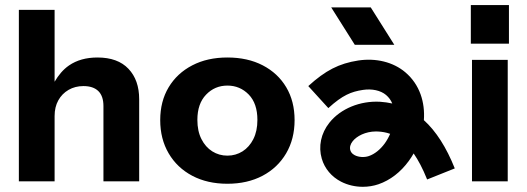

<svg xmlns="http://www.w3.org/2000/svg" viewBox="-20 -706 2038 743"><path d="M477.1 -439.8C449.5 -468.9 409.5 -483.5 357.3 -483.5C313.7 -483.5 276.9 -473.3 247 -452.7C223.5 -436.4 205.9 -414.6 191.3 -389.7V-667.9H53V-4.2H191.3V-256.8C191.3 -280.1 196 -300.4 205.6 -317.6C215.1 -334.8 228.3 -348.3 245.3 -358.2C262.2 -368 281.4 -372.9 302.9 -372.9C328 -372.9 347.2 -366.5 360.5 -353.6C373.7 -340.7 380.3 -321.3 380.3 -295.5V-4.2H518.6V-322.2C518.6 -371.4 504.8 -410.6 477.1 -439.8Z M1087.7 -368.3C1066.2 -404.6 1035.9 -432.8 996.9 -453.1C957.8 -473.4 912.1 -483.5 860 -483.5C808.3 -483.5 763 -473.4 724 -453.1C684.9 -432.8 654.5 -404.6 632.7 -368.3C610.9 -332 600 -289.6 600 -241.1C600 -192.5 610.9 -149.7 632.7 -112.5C654.5 -75.3 685 -46.4 724 -25.8C763 -5.2 808.3 5.1 860 5.1C911.6 5.1 956.9 -5.2 996 -25.8C1035 -46.4 1065.4 -75.3 1087.3 -112.5C1109.1 -149.7 1120 -192.5 1120 -241.1C1120 -289.6 1109.3 -332 1087.7 -368.3ZM960.5 -167.8C950 -147.2 936.1 -131.4 918.6 -120.3C901 -109.3 881.6 -103.7 860 -103.7C838.4 -103.7 818.9 -109.3 801.4 -120.3C783.8 -131.4 769.9 -147.2 759.5 -167.8C749 -188.4 743.8 -213.1 743.8 -242C743.8 -283.8 755 -316.4 777.5 -339.7C799.9 -363.1 827.4 -374.8 860 -374.8C892.5 -374.8 920 -363.2 942.5 -340.2C964.9 -317.1 976.1 -284.4 976.1 -242C976.1 -213.1 970.9 -188.4 960.4 -167.8Z M1505.9 -532.6 1414.7 -677.4H1261.7L1353 -532.6ZM1620.3 -240.9C1625.3 -309.9 1604.7 -378.6 1548.6 -426.2C1501.7 -466 1435 -482.2 1366.4 -471.9C1291.8 -460.3 1239.5 -433.4 1173 -372.9L1250.6 -287.7C1306.1 -338.2 1339 -351 1384 -358C1419.2 -363.4 1452.9 -356.3 1474 -338.4C1485.1 -329 1492.9 -317.8 1498 -305.5C1482.8 -308.9 1467.1 -311.1 1450.7 -312.2C1373.9 -316.5 1298 -285.7 1254.7 -231.2C1221.9 -190 1211.3 -139.2 1225.3 -91.6C1236.6 -53.3 1263.1 -21.9 1299.8 -3C1325.4 10.2 1354.7 16.9 1384.1 16.9C1404.7 16.9 1425.3 13.6 1444.7 7C1489.9 -8.6 1530.5 -39.8 1562.2 -83.5C1568.9 -92.6 1575 -102.2 1580.7 -112.2C1598.3 -86.9 1615.9 -54 1632.9 -11.5L1739.9 -54.3C1707.1 -136.2 1667.6 -198.2 1620.3 -241ZM1469 -151.1C1451.6 -127.2 1429.7 -109.7 1407.4 -102.1C1390.2 -96.1 1367.7 -97.5 1352.7 -105.4C1340.9 -111.5 1337.4 -119.2 1335.8 -124.3C1332.4 -135.8 1335.5 -147.7 1344.8 -159.5C1360.2 -178.9 1393.7 -197.3 1435.3 -197.3C1438 -197.3 1440.9 -197.3 1443.8 -197C1458.2 -196.2 1473.6 -193.9 1489.8 -188.1C1483.8 -174.3 1476.6 -161.6 1469 -151.1Z M1949.5 -537V-686.3H1802V-537ZM1944.8 -4.2V-474.3H1806.5V-4.2Z"/></svg>

Font: Diatome Awesome Bold
Style: Regular
Weight: 400
Designer: 15.100.17
Foundry: 15.100.17
Version: Version 1.010;Fontself Maker 3.5.8